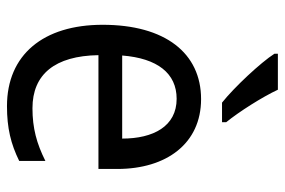

<svg xmlns="http://www.w3.org/2000/svg" viewBox="-153 -653 816 550"><g transform="rotate(90 255.0 -378.0)"><path d="M237 -766H134V-756C159 -717 230 -641 274 -606H330V-618C300 -655 258 -721 237 -766ZM264 -546C132 -546 51 -443 51 -264C51 -94 137 10 284 10C347 10 392 -1 441 -25V-100C391 -75 347 -63 290 -63C193 -63 140 -127 138 -252H464V-306C464 -447 391 -546 264 -546ZM263 -476C342 -476 377 -409 377 -320H139C147 -421 190 -476 263 -476Z"/></g></svg>

Font: Noto Sans Arabic UI SmCn
Style: Regular
Weight: 400
Width: 4
Designer: Monotype Design Team, Nadine Chahine and Nizar Qandah
Foundry: Monotype Imaging Inc.
Version: Version 2.010